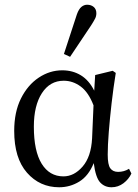

<svg xmlns="http://www.w3.org/2000/svg" viewBox="-20 -778 582 811"><path d="M123 -243Q123 -140 156 -86.5Q189 -33 248 -33Q293 -33 329 -74.5Q365 -116 369 -194L375 -333Q354 -388 321 -412.5Q288 -437 249 -437Q191 -437 157 -384.5Q123 -332 123 -243ZM230 13Q148 13 94 -48.5Q40 -110 40 -225Q40 -305 68.5 -362Q97 -419 143.5 -450Q190 -481 243 -481Q287 -481 321.5 -460Q356 -439 378 -395L382 -461L456 -479L469 -470Q459 -408 451.5 -343Q444 -278 439.5 -220.5Q435 -163 435 -125Q435 -82 446 -67Q457 -52 479 -52Q504 -52 525 -65L535 -45Q524 -21 501.5 -4Q479 13 451 13Q422 13 403 -7.5Q384 -28 376 -89Q354 -35 315 -11Q276 13 230 13ZM250 -550 305 -718Q313 -740 324 -749Q335 -758 348 -758Q365 -758 376 -748.5Q387 -739 387 -722Q387 -710 382 -700Q377 -690 365 -671L276 -538Z"/></svg>

Font: Source Serif 4 Subhead
Style: Regular
Weight: 400
Designer: Frank Grießhammer
Foundry: Adobe Systems Incorporated
Version: Version 4.004;hotconv 1.0.117;makeotfexe 2.5.65602